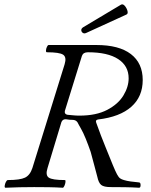

<svg xmlns="http://www.w3.org/2000/svg" viewBox="-20 -877 710 900"><path d="M6 3Q1 3 2 -6Q3 -15 7.5 -24Q12 -33 17 -33Q74 -33 97.5 -44.5Q121 -56 132 -90L283 -576Q293 -609 276 -620.5Q259 -632 200 -632Q195 -632 195.5 -640.5Q196 -649 200 -657.5Q204 -666 208 -666H432Q538 -666 593.5 -623.5Q649 -581 649 -502Q649 -424 595.5 -376.5Q542 -329 440 -317Q426 -315 431 -302Q453 -240 474.5 -188Q496 -136 509 -103Q521 -74 528.5 -60Q536 -46 543 -41Q550 -36 561 -33Q574 -29 591.5 -26.5Q609 -24 631 -22Q639 -22 639 -9.5Q639 3 632 3Q599 1 565.5 0.5Q532 0 499 0Q467 0 454.5 -10Q442 -20 436 -49Q431 -66 423 -98Q415 -130 405 -165Q394 -197 382 -226.5Q370 -256 359 -275Q355 -283 350.5 -290Q346 -297 343 -304Q336 -314 323 -315Q305 -315 289 -318Q274 -319 268 -305L203 -90Q192 -56 208.5 -44.5Q225 -33 284 -33Q288 -33 287 -24Q286 -15 282 -6Q278 3 274 3Q240 1 207.5 0.5Q175 0 140 0Q71 0 6 3ZM352 -335Q431 -335 482.5 -362Q534 -389 558.5 -429.5Q583 -470 583 -510Q583 -568 534 -600Q485 -632 392 -632Q370 -632 364 -615L284 -357Q281 -342 296 -339Q309 -338 323 -336.5Q337 -335 352 -335ZM385 -723Q375 -718 368 -723Q361 -728 361 -736Q361 -744 371 -750L547 -855Q556 -860 565 -849.5Q574 -839 577.5 -826Q581 -813 573 -809Z"/></svg>

Font: Junicode SmExp
Style: Italic
Weight: 400
Width: 6
Italic angle: -11°
Designer: Peter S. Baker
Version: Version 2.205; ttfautohint (v1.8.4)